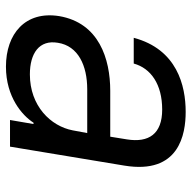

<svg xmlns="http://www.w3.org/2000/svg" viewBox="-20 -572 605 604"><g transform="rotate(90 282.0 -270.5)"><path d="M190.3 12.8C285.5 12.8 343.8 -38.4 366.5 -73.9H370.7L358 0H441.8L501.4 -359.4C530.2 -532.7 402 -552.6 332.4 -552.6C250 -552.6 135.7 -525.6 99.4 -389.2H180.4C195.3 -443.2 245.7 -478.7 325.3 -478.7C402 -478.7 430 -436.4 419 -367.9L410.5 -315.3H266.3C165.5 -315.3 52.6 -279.8 31.2 -154.8C14.2 -48.3 86.6 12.8 190.3 12.8ZM115.1 -150.6C125 -214.5 186.8 -242.9 261.4 -242.9H399.1L390.6 -197.4C377.5 -128.2 313.9 -62.5 214.5 -62.5C147.7 -62.5 105.1 -92.3 115.1 -150.6Z"/></g></svg>

Font: Margiela Sans
Style: Italic
Weight: 400
Italic angle: -9.39999°
Designer: Stefan Endress, Andreas Faust
Version: Version 1.100;FEAKit 1.0